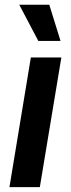

<svg xmlns="http://www.w3.org/2000/svg" viewBox="-20 -773 292 793"><path d="M19 0 107.4 -535.6H233.4L144.5 0ZM138.2 -604 59.6 -753.4H183.6L230 -604Z"/></svg>

Font: Inter 20pt SemiBold
Style: Italic
Weight: 600
Italic angle: -9.3988°
Version: Version 4.001;git-66647c0bb